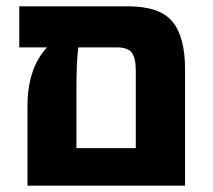

<svg xmlns="http://www.w3.org/2000/svg" viewBox="-20 -588 673 608"><path d="M566 -369V0H67V-251Q67 -372 129 -438H41V-568H385Q486 -568 526 -519.5Q566 -471 566 -369ZM410 -119V-364Q410 -404 397.5 -421Q385 -438 349 -438H228Q222 -395 222 -298V-119Z"/></svg>

Font: FiraGOUPP
Style: Bold
Weight: 700
Designer: bBox Type
Foundry: bBox Type GmbH
Version: Version 1.001